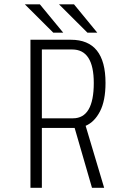

<svg xmlns="http://www.w3.org/2000/svg" viewBox="-20 -888 610 908"><path d="M440 -733.5H393.5L259 -867.5H330ZM279 -733.5H232L97.5 -867.5H168.5ZM415 0 333 -283H178V0H124V-700H315.5Q479 -700 479 -496Q479 -412 453 -361.5Q427 -311 385 -293L472.5 0ZM178 -654V-328.5H325Q423.5 -328.5 423.5 -495.5Q423.5 -654 321.5 -654Z"/></svg>

Font: League Mono Narrow UltraLight
Style: Regular
Weight: 200
Width: 3
Designer: Tyler Finck
Foundry: The League of Moveable Type / Tyler Finck
Version: Version 2.210